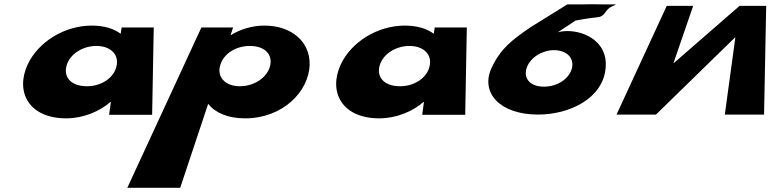

<svg xmlns="http://www.w3.org/2000/svg" viewBox="-20 -547 3705 915"><path d="M111.6 -239C51.5 -108 118.4 17 295.4 17C378.4 17 455.6 -17 506.3 -61H508.3L500 0H705L712.7 -416H559.7L555.1 -386C521.9 -411 476 -425 417 -425C288 -425 162.3 -348 111.6 -239ZM298.6 -239C316.8 -293 377.2 -328 439.2 -328C501.2 -328 544.8 -293 536.6 -239C528.7 -181 467.8 -136 394.8 -136C316.8 -136 279.7 -181 298.6 -239Z M1455.7 -240C1457.4 -349 1369 -425 1240 -425C1180 -425 1122.1 -406 1081.1 -380H1079.1L1090.7 -416H939.7L586.7 348H838.7L972 -52C1006.4 -9 1066.4 17 1148.4 17C1325.4 17 1452.7 -109 1455.7 -240ZM1268.7 -240C1258.7 -181 1194.8 -136 1122.8 -136C1052.8 -136 1010.7 -181 1030.7 -240C1047.8 -293 1106.2 -328 1170.2 -328C1237.2 -328 1276.8 -293 1268.7 -240Z M1603.6 -239C1543.5 -108 1610.4 17 1787.4 17C1870.4 17 1947.6 -17 1998.3 -61H2000.3L1992 0H2197L2204.7 -416H2051.7L2047.1 -386C2013.9 -411 1968 -425 1909 -425C1780 -425 1654.3 -348 1603.6 -239ZM1790.6 -239C1808.8 -293 1869.2 -328 1931.2 -328C1993.2 -328 2036.8 -293 2028.6 -239C2020.7 -181 1959.8 -136 1886.8 -136C1808.8 -136 1771.7 -181 1790.6 -239Z M2885 -510C2894.1 -517 2924.5 -526 2910.5 -526C2850.3 -525 2809.8 -528 2753.5 -526H2683.5L2511.1 -419C2420.6 -357 2367.7 -318 2323.4 -225C2267.4 -107 2360.2 -1 2544.2 -1C2693.2 -1 2854.8 -77 2866.4 -225C2876.9 -346 2769.1 -399 2684.1 -399C2656.1 -399 2638.1 -393 2638.1 -393L2722.7 -449C2740.2 -452 2773.2 -459 2828.2 -465C2861.6 -468 2861.4 -493 2885 -510ZM2490.4 -225C2507.9 -274 2565.1 -308 2620.1 -308C2677.1 -308 2715.9 -274 2706.4 -225C2695.6 -174 2638.5 -134 2572.5 -134C2505.5 -134 2472.6 -174 2490.4 -225Z M3434.2 -1H3621.2L3631.4 -519H3504.4L3191.8 -247H3189.8L3283.4 -519H3157.4L2918.2 -1H3106.2L3482.3 -368H3484.3Z"/></svg>

Font: Hussar Milosc
Style: Obl
Weight: 700
Foundry: Cannot Into Space Fonts
Version: Version 1.02